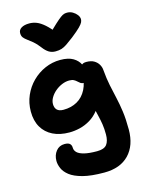

<svg xmlns="http://www.w3.org/2000/svg" viewBox="-152 -899 953 1250"><g transform="rotate(-15 324.5 -274.5)"><path d="M391.6 260Q303.2 260 247.5 245.2Q191.8 230.4 162 207Q132.2 183.6 120.8 156.6Q109.4 129.6 109.4 106.2Q109.4 67.6 131 40.5Q152.6 13.4 188.6 13.4Q213.8 13.4 224.2 23.4Q234.6 33.4 234.6 51Q234.6 68.4 248.5 82.6Q262.4 96.8 295 105.2Q327.6 113.6 382 113.6Q430 113.6 447.9 90.3Q465.8 67 465.8 22.4Q465.8 -16 461 -46.7Q456.2 -77.4 449.1 -105.8Q442 -134.2 435.2 -165.4Q428.4 -196.6 423.4 -235.2L481 -227.4Q467.6 -177.4 441.5 -143.3Q415.4 -109.2 381.4 -88.8Q347.4 -68.4 311 -59.7Q274.6 -51 240.6 -51Q176.2 -51 129.4 -74.2Q82.6 -97.4 57.1 -141.2Q31.6 -185 31.6 -247Q31.6 -304.8 53.6 -354.9Q75.6 -405 113.5 -442.6Q151.4 -480.2 200.2 -501.5Q249 -522.8 302.6 -522.8Q357.2 -522.8 389 -503.9Q420.8 -485 434.5 -455.8Q448.2 -426.6 448.2 -395.4Q448.2 -370.2 437.2 -354.2Q426.2 -338.2 413.8 -338.2Q400.4 -338.2 391.8 -344.2Q383.2 -350.2 375 -358.3Q366.8 -366.4 355.3 -372.4Q343.8 -378.4 324.8 -378.4Q300.2 -378.4 275 -367.7Q249.8 -357 229.2 -339.5Q208.6 -322 196 -300.4Q183.4 -278.8 183.4 -257.2Q183.4 -231.6 197.5 -217.6Q211.6 -203.6 241.2 -203.6Q292.8 -203.6 333.1 -226Q373.4 -248.4 396.7 -293.9Q420 -339.4 420 -408Q420 -438.4 429.4 -452.3Q438.8 -466.2 463.4 -466.2Q495.4 -466.2 515.4 -454.5Q535.4 -442.8 546.2 -424.3Q557 -405.8 558 -386Q563 -327 572.8 -280.1Q582.6 -233.2 592.9 -188.7Q603.2 -144.2 610.4 -92.1Q617.6 -40 617.6 30.2Q617.6 137 558.7 198.5Q499.8 260 391.6 260ZM426.2 -808.6Q446 -808.6 463.2 -798.6Q480.4 -788.6 491.6 -773.8Q502.8 -759 502.8 -743.8Q502.8 -734.6 497.9 -723.8Q493 -713 474.8 -694.5Q456.6 -676 415 -643.2Q386.4 -621.6 367.3 -608.5Q348.2 -595.4 330.8 -589.8Q313.4 -584.2 289.4 -584.2Q264.2 -584.2 244.7 -596.2Q225.2 -608.2 206.8 -632.8Q184.6 -662.2 164.7 -678.6Q144.8 -695 129.5 -706Q114.2 -717 105.4 -728.3Q96.6 -739.6 96.6 -758.4Q96.6 -780 116.2 -792.3Q135.8 -804.6 170.4 -804.6Q195.2 -804.6 219.2 -795.2Q243.2 -785.8 271.3 -761.2Q299.4 -736.6 335.2 -691L273.4 -692.4Q314.8 -734.4 340.2 -757.7Q365.6 -781 380.8 -792.2Q396 -803.4 405.9 -806Q415.8 -808.6 426.2 -808.6Z"/></g></svg>

Font: Shantell Sans Light
Style: Regular
Weight: 300
Designer: Stephen Nixon, Anya Danilova, Shantell Martin
Foundry: Arrow Type
Version: Version 1.011;[c5ecc13dd]